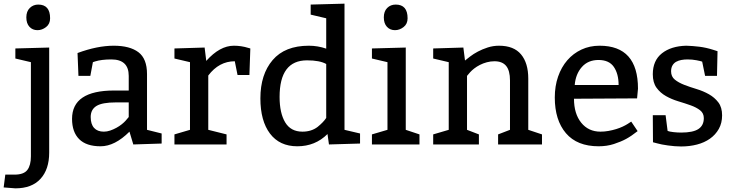

<svg xmlns="http://www.w3.org/2000/svg" viewBox="-60 -790 4015 1050"><path d="M209 -530V45Q209 136 161.5 188Q114 240 24 240L-40 235L-31 165H19Q70 165 89.5 139.5Q109 114 109 65V-450L24 -470V-525ZM149 -765Q214 -765 214 -690Q214 -659 192 -642Q170 -625 145 -625Q118 -625 101 -643.5Q84 -662 84 -695Q84 -728 103 -746.5Q122 -765 149 -765Z M364 -500Q472 -540 562 -540Q650 -540 697 -504.5Q744 -469 744 -385V-80L824 -60V-5L669 0L648 -70Q568 10 490 10Q412 10 373 -29Q334 -68 334 -140Q334 -295 564 -295H644V-375Q644 -465 549 -465Q495 -465 460 -454L448 -450L434 -375H369ZM644 -230H574Q499 -230 467.5 -210.5Q436 -191 436 -150Q436 -111 454.5 -90.5Q473 -70 508 -70Q525 -70 542.5 -76Q560 -82 576.5 -91Q593 -100 606 -110.5Q619 -121 627 -130L644 -150Z M1059 -530 1068 -457Q1142 -540 1219 -540Q1260 -540 1298 -528L1309 -525L1304 -380H1239L1224 -455Q1138 -455 1079 -377V-80L1179 -55V0H894V-55L979 -80V-450L894 -470V-525Z M1824 -770V-80L1909 -60V-5L1739 0L1731 -57Q1664 10 1566 10Q1469 10 1416.5 -59.5Q1364 -129 1364 -252Q1364 -383 1431 -461.5Q1498 -540 1629 -540Q1678 -540 1724 -524V-690L1639 -710V-765ZM1724 -145V-440Q1689 -460 1619 -460Q1469 -460 1469 -260Q1469 -172 1499.5 -121Q1530 -70 1594 -70Q1643 -70 1677 -96Q1709 -122 1724 -145Z M2104 -765Q2169 -765 2169 -690Q2169 -659 2147 -642Q2125 -625 2100 -625Q2073 -625 2056 -643.5Q2039 -662 2039 -695Q2039 -728 2057.5 -746.5Q2076 -765 2104 -765ZM2159 -530V-80L2234 -55V0H1974V-55L2059 -80V-450L1974 -470V-525Z M2474 -530 2483 -459Q2493 -467 2511 -481Q2529 -495 2553.5 -508Q2578 -521 2607.5 -530.5Q2637 -540 2669 -540Q2750 -540 2789.5 -492.5Q2829 -445 2829 -360V-80L2904 -55V0H2664V-55L2729 -80V-350Q2729 -404 2708 -429.5Q2687 -455 2644 -455Q2623 -455 2602.5 -449.5Q2582 -444 2564.5 -435Q2547 -426 2533.5 -415.5Q2520 -405 2511 -395L2494 -375V-80L2559 -55V0H2309V-55L2394 -80V-450L2309 -470V-525Z M3424 -252 3079 -250Q3079 -168 3118.5 -119Q3158 -70 3224 -70Q3246 -70 3268 -74Q3290 -78 3309.5 -84Q3329 -90 3345 -97.5Q3361 -105 3372 -112L3392 -125L3427 -73Q3393 -46 3364.5 -30.5Q3336 -15 3297.5 -2.5Q3259 10 3214 10Q3096 10 3035 -61.5Q2974 -133 2974 -257Q2974 -319 2992 -371Q3010 -423 3042.5 -460.5Q3075 -498 3120 -519Q3165 -540 3219 -540Q3429 -540 3429 -305ZM3083 -325H3323Q3323 -386 3297 -424Q3271 -462 3213 -462Q3156 -462 3122 -423.5Q3088 -385 3083 -325Z M3510 -160H3580L3591 -74Q3601 -70 3622.5 -67.5Q3644 -65 3665 -65Q3730 -65 3759.5 -84.5Q3789 -104 3789 -144Q3789 -171 3768.5 -187Q3748 -203 3717 -214Q3686 -225 3649.5 -236Q3613 -247 3582 -264.5Q3551 -282 3530.5 -310Q3510 -338 3510 -384Q3510 -459 3560 -498.5Q3610 -538 3693 -540Q3728 -539 3764.5 -534.5Q3801 -530 3839 -518L3864 -510L3861 -375H3796L3780 -453Q3772 -456 3749 -460.5Q3726 -465 3700 -465Q3682 -465 3666 -462Q3650 -459 3637.5 -452Q3625 -445 3617.5 -432Q3610 -419 3610 -400Q3610 -371 3630.5 -354.5Q3651 -338 3682 -326Q3713 -314 3749.5 -303Q3786 -292 3817 -274.5Q3848 -257 3868.5 -230Q3889 -203 3889 -159Q3889 -117 3871 -85Q3853 -53 3822.5 -31.5Q3792 -10 3751.5 0.5Q3711 11 3665 11Q3648 11 3629.5 9.5Q3611 8 3593 5.5Q3575 3 3559.5 0Q3544 -3 3534 -6L3511 -12Z"/></svg>

Font: Bitter
Style: Regular
Weight: 400
Designer: Sol Matas
Foundry: Sol Matas
Version: Version 1.001